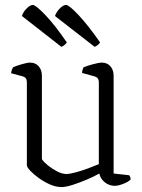

<svg xmlns="http://www.w3.org/2000/svg" viewBox="-20 -754 577 779"><path d="M230 5Q207 5 183 -5.5Q159 -16 137.5 -31.5Q116 -47 102.5 -61.5Q89 -76 89 -84V-421Q89 -439 73 -444L25 -457Q26 -465 28.5 -471.5Q31 -478 33 -481Q46 -487 68.5 -493.5Q91 -500 102 -500Q124 -500 137 -485Q150 -470 150 -447V-108Q158 -96 175.5 -82Q193 -68 213 -58Q233 -48 249 -48Q262 -48 286.5 -54.5Q311 -61 336.5 -70.5Q362 -80 381 -88V-421Q381 -439 364 -444L313 -458Q313 -466 315.5 -472Q318 -478 319 -481Q333 -487 357.5 -493.5Q382 -500 393 -500Q415 -500 428 -485Q441 -470 441 -447V-50L504 -43Q506 -41 508 -36.5Q510 -32 510 -26Q501 -16 480 -8Q459 0 446 0Q423 0 405 -14.5Q387 -29 383 -50Q362 -38 332.5 -25.5Q303 -13 275 -4Q247 5 230 5ZM229 -564 69 -689Q74 -706 88.5 -720Q103 -734 113 -734Q125 -734 164.5 -692.5Q204 -651 251 -582Q249 -578 243 -572.5Q237 -567 229 -564ZM364 -564 203 -689Q209 -706 223 -720Q237 -734 248 -734Q260 -734 299 -692.5Q338 -651 386 -582Q384 -578 378 -572.5Q372 -567 364 -564Z"/></svg>

Font: Texturina 72pt ExtraLight
Style: Regular
Weight: 200
Designer: Guillermo Torres Carreño
Foundry: Omnibus-Type
Version: Version 1.002; ttfautohint (v1.8.3)